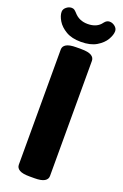

<svg xmlns="http://www.w3.org/2000/svg" viewBox="-180 -933 629 984"><g transform="rotate(20 134.0 -441.0)"><path d="M121 2Q84 2 67 -8Q50 -18 50 -36V-664Q50 -682 67 -692Q84 -702 121 -702H149Q186 -702 203 -692Q220 -682 220 -664V-36Q220 -18 203 -8Q186 2 149 2ZM133 -736Q83 -736 51 -755Q19 -774 3.5 -800Q-12 -826 -12 -847Q-12 -862 1.5 -873Q15 -884 30 -884Q39 -884 45 -880Q51 -876 60 -866Q88 -834 134 -834Q185 -834 209 -868Q221 -884 237 -884Q253 -884 266.5 -873Q280 -862 280 -847Q280 -827 265 -801Q250 -775 217.5 -755.5Q185 -736 133 -736Z"/></g></svg>

Font: Asap Semi Condensed ExtraBold
Style: Regular
Weight: 800
Width: 4
Designer: Pablo Cosgaya
Foundry: Omnibus-Type
Version: Version 3.001; ttfautohint (v1.8.4.7-5d5b)